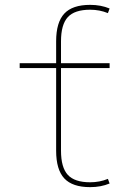

<svg xmlns="http://www.w3.org/2000/svg" viewBox="-20 -760 547 790"><path d="M231 -140Q231 -71 259 -40.5Q287 -10 351 -10Q390 -10 424 -24L431 -5Q395 10 351 10Q278 10 244.5 -26Q211 -62 211 -140V-480H61V-500H211V-590Q211 -668 244.5 -704Q278 -740 351 -740Q395 -740 431 -725L424 -706Q390 -720 351 -720Q287 -720 259 -689.5Q231 -659 231 -590V-500H431V-480H231Z"/></svg>

Font: M PLUS 1p Thin
Style: Regular
Weight: 250
Version: Version 1.062